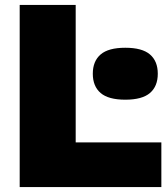

<svg xmlns="http://www.w3.org/2000/svg" viewBox="-20 -760 680 780"><path d="M60 0V-740H287.5V-181.5H635.5V0ZM489 -355Q420.5 -355 388.8 -382.2Q357 -409.5 357 -460.5Q357 -511.5 388.8 -538.8Q420.5 -566 489 -566Q557.5 -566 589.2 -538.8Q621 -511.5 621 -460.5Q621 -409.5 589.2 -382.2Q557.5 -355 489 -355Z"/></svg>

Font: Encode Sans Semi Expanded Black
Style: Regular
Weight: 900
Width: 6
Designer: Multiple Designers
Foundry: Impallari Type
Version: Version 3.000; ttfautohint (v1.8.3) -l 8 -r 50 -G 200 -x 14 